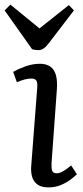

<svg xmlns="http://www.w3.org/2000/svg" viewBox="-42 -797 360 831"><path d="M119 -416Q121 -439 115.5 -448Q110 -457 94 -457Q81 -457 66.5 -453.5Q52 -450 31 -441L15 -486Q34 -497 66 -509Q98 -521 131 -521Q158 -521 175.5 -509Q193 -497 200 -472Q207 -447 204 -408L181 -90Q180 -68 184 -57.5Q188 -47 204 -47Q215 -47 230.5 -55.5Q246 -64 266 -81L291 -43Q281 -33 263 -19.5Q245 -6 221 4Q197 14 168 14Q137 14 120 1.5Q103 -11 97 -32Q91 -53 93 -77ZM-22 -752 3 -777 129 -674 256 -775 278 -752 170 -611Q157 -594 146.5 -587Q136 -580 125 -580Q116 -580 110 -581Q104 -582 97 -584Z"/></svg>

Font: Literata
Style: Italic
Weight: 400
Italic angle: -2°
Designer: Latin by Veronika Burian and Jose Scaglione. Greek by Irene Vlachou. Cyrillic by Vera Evstafieva
Foundry: TypeTogether
Version: Version 3.103;gftools[0.9.29]